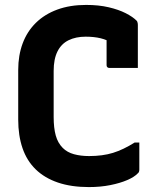

<svg xmlns="http://www.w3.org/2000/svg" viewBox="-20 -740 640 780"><path d="M341 20Q269 20 215 1.5Q161 -17 125 -52Q89 -87 71.5 -138Q54 -189 54 -254V-456Q54 -515 72 -563.5Q90 -612 125.5 -647Q161 -682 212.5 -701Q264 -720 330 -720Q381 -720 421.5 -710.5Q462 -701 490.5 -686.5Q519 -672 535 -656Q537 -654 538 -651Q539 -648 539.5 -645Q540 -642 540 -639Q540 -602 540 -554.5Q540 -507 540 -464Q511 -464 482 -464Q453 -464 424 -464Q419 -464 416 -467Q413 -470 413 -475Q413 -493 413 -511Q413 -529 413 -551.5Q413 -574 413 -604L441 -562Q416 -578 389 -584.5Q362 -591 328 -591Q288 -591 258.5 -576.5Q229 -562 213.5 -531Q198 -500 198 -452V-265Q198 -220 206.5 -189.5Q215 -159 235 -139Q253 -121 280.5 -113.5Q308 -106 342 -106Q397 -106 439 -119Q481 -132 527 -161H546Q546 -147 546 -133.5Q546 -120 546 -106.5Q546 -93 546 -79.5Q546 -66 546 -51Q546 -46 544.5 -42Q543 -38 540 -36Q526 -21 497 -8.5Q468 4 428 12Q388 20 341 20Z"/></svg>

Font: RecMonoLinear Nerd Font Mono
Style: Bold
Weight: 700
Monospace: yes
Version: Version 1.085; ttfautohint (v1.8.4.7-5d5b);Nerd Fonts 3.2.1